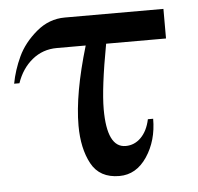

<svg xmlns="http://www.w3.org/2000/svg" viewBox="-41 -492 559 543"><g transform="rotate(-5 238.5 -220.0)"><path d="M442 -366H272Q249 -242 249 -182Q249 -73 302 -73Q327 -73 345.5 -91.5Q364 -110 371 -143H386Q386 -81 355.5 -35.5Q325 10 277 10Q221 10 197.5 -33.5Q174 -77 174 -142Q174 -232 214 -366H132Q92 -366 62 -341.5Q32 -317 18 -276H3Q10 -314 27.5 -351.5Q45 -389 81 -419.5Q117 -450 162 -450H442Z"/></g></svg>

Font: STIX Math
Style: Regular
Weight: 400
Designer: MicroPress Inc., with final additions and corrections provided by Coen Hoffman, Elsevier (retired)
Version: Version 1.1.1